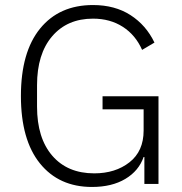

<svg xmlns="http://www.w3.org/2000/svg" viewBox="-20 -730 724 762"><path d="M553 0V-107H550Q531 -52 477.5 -20Q424 12 345 12Q214 12 138.5 -81.5Q63 -175 63 -349Q63 -523 139 -616.5Q215 -710 349 -710Q436 -710 498 -670Q560 -630 593 -561L544 -532Q518 -591 467.5 -623.5Q417 -656 349 -656Q247 -656 187 -586Q127 -516 127 -392V-307Q127 -182 187.5 -112Q248 -42 354 -42Q438 -42 494 -86Q550 -130 550 -212V-296H387V-348H609V0Z"/></svg>

Font: IBM Plex Sans Light
Style: Regular
Weight: 300
Designer: Mike Abbink, Paul van der Laan, Pieter van Rosmalen
Foundry: Bold Monday
Version: Version 3.0